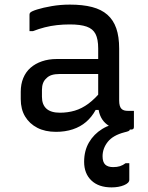

<svg xmlns="http://www.w3.org/2000/svg" viewBox="-20 -562 640 833"><path d="M497 -351Q497 -323 497 -295Q497 -267 497 -238.5Q497 -210 497 -182Q497 -154 497 -126Q497 -113 499.5 -104Q502 -95 507 -90Q512 -85 519 -83Q526 -81 536 -81Q538 -81 540.5 -81Q543 -81 546 -81H561Q561 -63 561 -46Q561 -29 561 -11Q561 -5 558 -2.5Q555 0 550 0Q545 0 534.5 0Q524 0 515 0Q492 0 472 -7Q452 -14 437 -28Q422 -42 414 -62.5Q406 -83 406 -111Q406 -146 406 -183.5Q406 -221 406 -256Q406 -272 406 -288Q406 -304 406 -320Q406 -336 406 -352Q406 -392 394.5 -414.5Q383 -437 356 -446.5Q329 -456 283 -456Q254 -456 227 -453Q200 -450 174.5 -443.5Q149 -437 123 -427H108Q108 -445 108 -463Q108 -481 108 -499Q108 -502 109 -504Q110 -506 111 -507Q116 -513 141.5 -521Q167 -529 204.5 -535.5Q242 -542 283 -542Q339 -542 379.5 -531.5Q420 -521 446 -498Q472 -475 484.5 -439Q497 -403 497 -351ZM162 -142Q162 -108 181.5 -90.5Q201 -73 240 -73Q274 -73 304.5 -82Q335 -91 364 -112.5Q393 -134 424 -172V-85H395Q378 -54 353.5 -33Q329 -12 296 -1Q263 10 223 10Q176 10 142 -7.5Q108 -25 89 -56.5Q70 -88 70 -132V-164Q70 -197 81 -223.5Q92 -250 112.5 -268Q133 -286 162 -296Q191 -306 227 -306Q262 -306 294.5 -306Q327 -306 359 -306Q391 -306 424 -306Q433 -306 436.5 -295.5Q440 -285 441 -270Q442 -255 442 -241Q405 -241 373.5 -241Q342 -241 310 -241Q278 -241 240 -241Q219 -241 204.5 -236.5Q190 -232 180 -221Q171 -213 166.5 -200.5Q162 -188 162 -172ZM508 -30Q515 -30 526 -21Q537 -12 544 -1Q543 4 538 6.5Q533 9 520 12Q470 25 447.5 53.5Q425 82 425 116Q425 141 436.5 152Q448 163 471 163Q488 163 500.5 159Q513 155 525 146H541Q541 152 541 162Q541 172 541 185.5Q541 199 541 218Q541 232 518 241.5Q495 251 464 251Q408 251 376.5 221Q345 191 345 140Q345 92 366 56Q387 20 423.5 -2.5Q460 -25 508 -30Z"/></svg>

Font: Rec Mono Linear
Style: Regular
Weight: 400
Monospace: yes
Version: Version 1.085; ttfautohint (v1.8.4.7-5d5b)